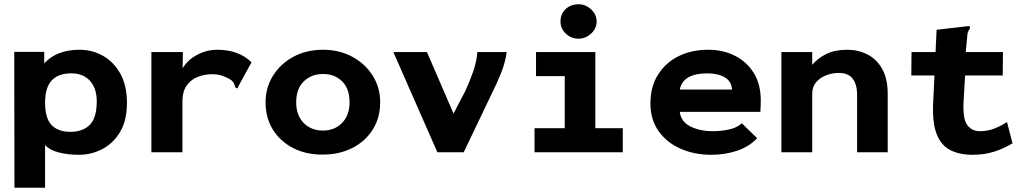

<svg xmlns="http://www.w3.org/2000/svg" viewBox="-20 -716 4840 903"><path d="M48 167 47 -472H188V-418Q217 -450 259 -466Q301 -482 353 -482Q414 -482 464.5 -453.5Q515 -425 546 -369.5Q577 -314 577 -232Q577 -149 544.5 -95Q512 -41 460.5 -14.5Q409 12 351 12Q299 12 256.5 1Q214 -10 192 -34V167ZM311 -96Q369 -96 402 -128.5Q435 -161 435 -240Q435 -301 403 -336Q371 -371 317 -371Q256 -372 224 -338.5Q192 -305 192 -233Q192 -160 222.5 -128Q253 -96 311 -96Z M692 -471H840L839 -395Q862 -434 907 -458Q952 -482 1002 -482Q1103 -482 1163 -423L1100 -308L1097 -300L1088 -304Q1084 -312 1081.5 -320.5Q1079 -329 1067 -340Q1048 -352 1026 -359.5Q1004 -367 979 -367Q941 -367 909 -354Q877 -341 857.5 -313Q838 -285 838 -240V0H692Z M1499 11Q1421 12 1360 -19Q1299 -50 1264 -105.5Q1229 -161 1229 -235Q1229 -304 1264 -360Q1299 -416 1360 -449Q1421 -482 1499 -482Q1576 -482 1637 -449Q1698 -416 1733 -360Q1768 -304 1768 -235Q1768 -162 1733 -106.5Q1698 -51 1637 -20Q1576 11 1499 11ZM1499 -102Q1554 -102 1589 -138Q1624 -174 1624 -235Q1624 -299 1589 -333.5Q1554 -368 1499 -368Q1445 -368 1409 -333.5Q1373 -299 1373 -235Q1373 -174 1408 -138Q1443 -102 1499 -102Z M2037 0 1830 -471H1988L2113 -182L2169 -289Q2190 -335 2206 -381.5Q2222 -428 2225 -471H2363Q2357 -425 2337.5 -375Q2318 -325 2293 -276L2161 0Z M2494 0V-113H2636V-358H2501V-471H2780V-113H2909V0ZM2701 -534Q2666 -534 2641 -558Q2616 -582 2616 -615Q2616 -650 2640 -673Q2664 -696 2701 -696Q2734 -696 2760 -672Q2786 -648 2786 -615Q2786 -582 2760 -558Q2734 -534 2701 -534Z M3325 12Q3245 12 3180 -17Q3115 -46 3077 -100Q3039 -154 3039 -230Q3039 -308 3074.5 -364.5Q3110 -421 3171 -451.5Q3232 -482 3311 -482Q3381 -482 3437 -453.5Q3493 -425 3525.5 -372Q3558 -319 3558 -244Q3558 -233 3557.5 -217Q3557 -201 3556 -190H3177Q3183 -143 3227.5 -121Q3272 -99 3332 -99Q3369 -99 3406.5 -106.5Q3444 -114 3469 -136L3541 -66Q3502 -25 3445 -6.5Q3388 12 3325 12ZM3177 -295H3423Q3420 -334 3388.5 -352.5Q3357 -371 3305 -371Q3251 -371 3218 -352.5Q3185 -334 3177 -295Z M3655 0V-471H3800V-411Q3827 -443 3867 -462.5Q3907 -482 3964 -482Q4016 -482 4059.5 -460Q4103 -438 4129 -392Q4155 -346 4155 -274V0H4011V-272Q4011 -318 3990.5 -345.5Q3970 -373 3925 -373Q3895 -373 3866 -362Q3837 -351 3818.5 -329.5Q3800 -308 3800 -276V0Z M4555 12Q4492 12 4448.5 -10.5Q4405 -33 4384.5 -87.5Q4364 -142 4369 -238L4375 -361H4266L4267 -471H4380L4385 -576L4532 -593H4541L4542 -583Q4538 -577 4534 -569.5Q4530 -562 4529 -546L4522 -471H4697L4696 -361H4519L4512 -243Q4507 -159 4528.5 -129Q4550 -99 4588 -99Q4626 -99 4658 -112Q4690 -125 4716 -142L4742 -42Q4701 -17 4655 -2.5Q4609 12 4555 12Z"/></svg>

Font: Inconsolata Expanded Black
Style: Regular
Weight: 900
Width: 7
Monospace: yes
Designer: Raph Levien, Cyreal, Brenton Simpson
Foundry: Raph Levien, Cyreal, Google
Version: Version 3.001; ttfautohint (v1.8.2.53-6de2)